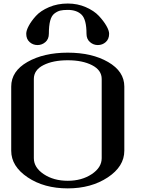

<svg xmlns="http://www.w3.org/2000/svg" viewBox="-20 -1041 790 1061"><path d="M250 -854.5Q250 -825.2 231 -808.6Q211.9 -792 187.5 -792Q162.1 -792 143.6 -808.6Q125 -825.2 125 -854.5Q125 -872.1 138.7 -897.9Q152.3 -923.8 178.2 -952.6Q204.1 -981.4 251 -1001.5Q297.9 -1021.5 354.5 -1021.5Q408.2 -1021.5 454.1 -1001.5Q500 -981.4 526.4 -953.1Q552.7 -924.8 567.9 -898.4Q583 -872.1 583 -854.5Q583 -825.2 564.5 -808.6Q545.9 -792 520.5 -792Q496.1 -792 477.1 -808.6Q458 -825.2 458 -854.5Q458 -932.6 431.2 -959.5Q404.3 -986.3 354.5 -986.3Q328.1 -986.3 312.5 -982.4Q296.9 -978.5 280.8 -966.3Q264.6 -954.1 257.3 -926.3Q250 -898.4 250 -854.5ZM542 -167V-604.5Q542 -653.3 488.8 -680.7Q435.5 -708 354.5 -708Q273.4 -708 220.2 -681.2Q167 -654.3 167 -604.5V-167Q167 -115.2 221.7 -78.6Q276.4 -42 354.5 -42Q431.6 -42 486.8 -78.6Q542 -115.2 542 -167ZM667 -208Q667 -121.1 575.2 -60.5Q483.4 0 354.5 0Q223.6 0 132.8 -61Q42 -122.1 42 -208V-562.5Q42 -647.5 131.8 -698.7Q221.7 -750 354.5 -750Q488.3 -750 577.6 -698.2Q667 -646.5 667 -562.5Z"/></svg>

Font: okolaks
Style: Bold
Weight: 600
Width: 8
Version: Version 000.6.0